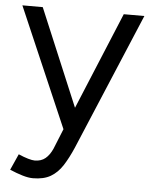

<svg xmlns="http://www.w3.org/2000/svg" viewBox="-52 -543 629 798"><g transform="rotate(5 263.0 -144.0)"><path d="M115 212Q96 212 71 204.5Q46 197 18 185L48 118Q71 128 88.5 133Q106 138 116 138Q143 138 160.5 123.5Q178 109 190 82L224 -2L9 -500H94L264 -95L432 -500H518L278 70Q259 114 238.5 146Q218 178 189 195Q160 212 115 212Z"/></g></svg>

Font: Figtree
Style: Regular
Weight: 400
Designer: Erik Kennedy
Foundry: Erik Kennedy
Version: Version 2.002